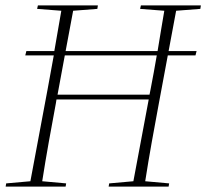

<svg xmlns="http://www.w3.org/2000/svg" viewBox="-20 -694 767 714"><path d="M540 -362 536 -342H194L221 -488H563C556 -446 548 -404 540 -362ZM501 -661 591 -654C585 -617 575 -561 566 -504H224L252 -654L342 -661L344 -674H121L118 -661L208 -654C199 -604 191 -554 182 -504H78L74 -488H180C172 -446 165 -404 157 -362L93 -20L3 -12L1 0H224L226 -12L137 -20C152 -117 170 -214 188 -311L190 -324H533L476 -20L386 -12L384 0H607L609 -12L520 -20C535 -117 553 -214 571 -311L604 -488H707L711 -504H607L635 -654L725 -661L727 -674H504Z"/></svg>

Font: Source Serif 4 Display Light
Style: Italic
Weight: 300
Italic angle: -12°
Designer: Frank Grießhammer
Foundry: Adobe Systems Incorporated
Version: Version 4.004;hotconv 1.0.117;makeotfexe 2.5.65602